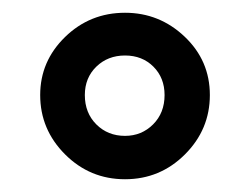

<svg xmlns="http://www.w3.org/2000/svg" viewBox="-20 -723 392 301"><path d="M176 -703Q230 -703 269.5 -665.5Q309 -628 309 -574Q309 -520 270 -481Q231 -442 176 -442Q121 -442 82 -481Q43 -520 43 -574Q43 -627 82 -665Q121 -703 176 -703ZM113 -574Q113 -546 131 -528Q149 -510 176 -510Q202 -510 220 -528Q238 -546 238 -574Q238 -601 220.5 -618.5Q203 -636 176 -636Q149 -636 131 -618.5Q113 -601 113 -574Z"/></svg>

Font: Exo 2 Semi Bold
Style: Regular
Weight: 600
Designer: Natanael Gama
Version: Version 1.001;PS 001.001;hotconv 1.0.88;makeotf.lib2.5.64775